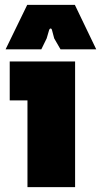

<svg xmlns="http://www.w3.org/2000/svg" viewBox="-20 -770 416 790"><path d="M93 0H289V-517H20V-357H93ZM3 -567H150L172 -612L182 -646C185 -655 192 -655 194 -646L203 -612L229 -567H376L288 -750H92Z"/></svg>

Font: Finlandica Black
Style: Regular
Weight: 900
Designer: Niklas Ekholm, Juho Hiilivirta, Jaakko Suomalainen
Foundry: Helsinki Type Studio
Version: Version 2.000;Glyphs 3.2 (3202)